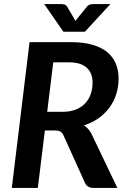

<svg xmlns="http://www.w3.org/2000/svg" viewBox="-20 -932 640 952"><path d="M38.5 0ZM202.5 -285H253C265.3 -285 274.4 -283.1 280.2 -279.2C286.1 -275.4 291 -269.2 295 -260.5L401 -26C408.3 -8.7 423.2 0 445.5 0H562L433 -269.5C423.7 -287.2 411.3 -300.8 396 -310.5C423 -318.8 447.1 -330.5 468.2 -345.5C489.4 -360.5 507.4 -378 522.2 -398C537.1 -418 548.4 -440.2 556.2 -464.8C564.1 -489.2 568 -515.5 568 -543.5C568 -569.8 563.5 -594 554.5 -616C545.5 -638 531.5 -656.9 512.5 -672.8C493.5 -688.6 469.1 -700.9 439.2 -709.8C409.4 -718.6 373.7 -723 332 -723H126.5L38.5 0H167.5ZM244 -623H320C360.3 -623 390.2 -614.2 409.8 -596.5C429.2 -578.8 439 -554.3 439 -523C439 -502.7 436 -483.7 430 -466C424 -448.3 414.8 -432.9 402.5 -419.8C390.2 -406.6 374.6 -396.2 355.8 -388.8C336.9 -381.2 314.5 -377.5 288.5 -377.5H214ZM199 -912 294.5 -774.5H401L527.5 -912H445C440.3 -912 434.6 -911.2 427.8 -909.8C420.9 -908.2 414.7 -903.8 409 -896.5L362 -838.5L354 -828C353.3 -829.7 352.5 -831.3 351.5 -833C350.5 -834.7 349.5 -836.5 348.5 -838.5L314 -897C309.7 -904.3 304.3 -908.7 298 -910C291.7 -911.3 286.2 -912 281.5 -912Z"/></svg>

Font: Lato
Style: Bold Italic
Weight: 700
Italic angle: -7°
Designer: Lukasz Dziedzic
Foundry: tyPoland Lukasz Dziedzic
Version: Version 2.007; 2014-02-27